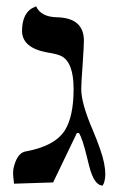

<svg xmlns="http://www.w3.org/2000/svg" viewBox="-20 -574 375 600"><path d="M233.9 -295.9Q233.9 -251 269.5 -168.5Q297.9 -101.1 305.2 -64.9Q309.1 -44.4 309.1 -29.8Q308.6 -5.9 300.8 5.9Q274.4 5.9 258.8 -54.7Q256.3 -63.5 252 -82Q238.3 -139.2 227.1 -158.2H220.2L146 -3.9L23.9 0Q23.9 -2.4 22.9 -9.3Q21 -22.9 21 -30.8Q21 -41 22 -46.9Q32.2 -93.3 57.1 -100.1Q150.9 -116.7 182.6 -166.5Q210 -210.4 210 -295.9Q210 -379.4 171.4 -398.9Q156.2 -405.8 127 -410.2Q50.3 -424.3 48.8 -476.1Q48.8 -537.1 89.4 -552.7Q93.3 -554.2 92.8 -554.2Q107.9 -521 158.2 -520Q241.2 -518.1 242.2 -448.2Q242.2 -429.7 238.3 -373Q233.9 -314.9 233.9 -295.9Z"/></svg>

Font: Linux Libertine Display O
Style: Regular
Weight: 400
Designer: Philipp H. Poll
Foundry: Philipp H. Poll
Version: Version 5.0.9